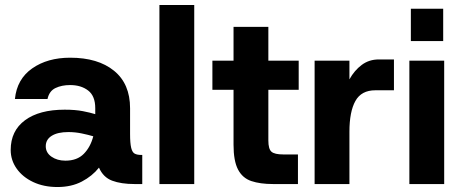

<svg xmlns="http://www.w3.org/2000/svg" viewBox="-20 -740 1842 772"><path d="M211 12Q156 12 113.5 -8Q71 -28 47 -62Q23 -96 23 -137Q23 -214 80.5 -256.5Q138 -299 240 -299Q283 -299 313.5 -293Q344 -287 363 -281V-305Q363 -354 334.5 -376Q306 -398 262 -398Q228 -398 203 -386Q178 -374 171 -342H40Q48 -422 109.5 -465Q171 -508 262 -508Q374 -508 438.5 -455.5Q503 -403 503 -305V-202Q503 -164 507.5 -145.5Q512 -127 522 -122Q532 -117 548 -117H552V0H521Q467 0 431 -13.5Q395 -27 378 -66Q351 -32 309 -10Q267 12 211 12ZM164 -152Q164 -126 187 -110Q210 -94 243 -94Q290 -94 317 -121.5Q344 -149 355 -192Q335 -198 308.5 -203.5Q282 -209 255 -209Q212 -209 188 -194Q164 -179 164 -152Z M621 0V-720H761V0Z M1078 0Q1026 0 990.5 -12Q955 -24 937 -58.5Q919 -93 919 -158V-379H834V-496H919V-632H1059V-496H1181V-379H1059V-175Q1059 -141 1071.5 -130Q1084 -119 1119 -119H1178V0Z M1245 0V-496H1385V-421Q1405 -457 1434.5 -479Q1464 -501 1503 -501H1564V-377H1489Q1433 -377 1409 -334Q1385 -291 1385 -210V0Z M1626 0V-496H1766V0ZM1632 -575V-705H1762V-575Z"/></svg>

Font: Host Grotesk Black
Style: Regular
Weight: 900
Designer: Doğukan Karapınar based on Poppins by Indian Type Foundry, Jonny Pinhorn
Foundry: Element Type
Version: Version 1.000; ttfautohint (v1.8.4.7-5d5b);gftools[0.9.33]